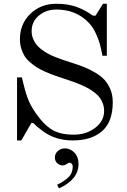

<svg xmlns="http://www.w3.org/2000/svg" viewBox="-20 -747 690 1040"><path d="M277.3 106Q277.3 84.5 293.9 70.6Q310.5 56.6 331.5 56.6Q361.3 56.6 383.3 80.1Q405.3 103 405.3 140.6Q405.3 225.6 299.8 273.4L289.1 253.9Q327.1 235.8 350.6 213.1Q374 190.4 374 155.3Q374 146 368.9 140.1Q363.8 134.3 356.9 134.3Q351.1 134.3 340.8 141.6Q330.6 148.9 319.8 148.9Q303.2 148.9 290.3 137.2Q277.3 125.5 277.3 106ZM72.3 13.7V-327.6H98.6Q113.8 -259.8 128.9 -218Q144 -176.3 173.3 -134.8Q194.8 -104.5 211.9 -85.7Q229 -66.9 253.2 -50Q277.3 -33.2 308.3 -25.4Q339.4 -17.6 379.9 -17.6Q446.8 -17.6 495.4 -54.4Q543.9 -91.3 543.9 -146Q543.9 -166.5 537.6 -184.8Q531.2 -203.1 521 -217.3Q510.7 -231.4 493.7 -244.6Q476.6 -257.8 460 -267.3Q443.4 -276.9 418.9 -287.4Q394.5 -297.9 375 -304.7Q355.5 -311.5 327.1 -320.8Q295.9 -331.1 273.9 -338.9Q252 -346.7 224.9 -358.6Q197.8 -370.6 179.7 -382.1Q161.6 -393.6 142.8 -409.7Q124 -425.8 113 -443.6Q102.1 -461.4 95 -484.6Q87.9 -507.8 87.9 -534.7Q87.9 -617.7 144.3 -672.1Q200.7 -726.6 284.7 -726.6Q346.7 -726.6 393.1 -710.2Q439.5 -693.8 483.4 -662.1H497.1L538.1 -726.6H558.6V-445.3L535.2 -444.8Q527.3 -483.9 521.2 -507.3Q515.1 -530.8 499.5 -565.2Q483.9 -599.6 461.9 -622.6Q393.6 -695.3 285.2 -695.3Q230 -695.3 190.7 -662.8Q151.4 -630.4 151.4 -578.1Q151.4 -557.6 158.2 -539.6Q165 -521.5 175.8 -507.3Q186.5 -493.2 203.9 -480Q221.2 -466.8 237.8 -457.5Q254.4 -448.2 278.1 -438.7Q301.8 -429.2 320.3 -422.9Q338.9 -416.5 363.8 -408.7Q405.8 -395.5 436.5 -383.3Q467.3 -371.1 498 -352.5Q528.8 -334 547.9 -312.5Q566.9 -291 578.9 -260.7Q590.8 -230.5 590.8 -193.4Q590.8 -86.9 533 -36.6Q475.1 13.7 374 13.7Q280.3 13.7 212.9 -36.1Q180.2 -60.1 159.2 -81.1H149.9L95.7 13.7Z"/></svg>

Font: Theano Modern
Style: Regular
Weight: 400
Designer: Alexey Kryukov
Version: Version 2.00